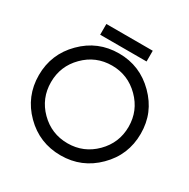

<svg xmlns="http://www.w3.org/2000/svg" viewBox="-183 -1001 1155 1171"><g transform="rotate(30 394.5 -415.0)"><path d="M394.5 2.4Q245.1 2.4 140.6 -102.1Q35.6 -207 35.6 -356Q35.6 -504.4 140.6 -609.4Q245.1 -714.8 394.5 -714.8Q542 -714.8 647.5 -609.4Q700.7 -556.2 726.8 -493.7Q752.9 -431.2 752.9 -356Q752.9 -206.5 647.5 -102.1Q543 2.4 394.5 2.4ZM394.5 -82.5Q507.3 -82.5 587.4 -162.6Q667.5 -242.7 667.5 -356Q667.5 -468.8 587.4 -548.8Q506.8 -629.4 394.5 -629.4Q280.3 -629.4 200.7 -548.8Q121.1 -468.8 121.1 -356Q121.1 -242.2 200.7 -162.6Q280.8 -82.5 394.5 -82.5ZM236.3 -755.9V-831.5H563V-755.9Z"/></g></svg>

Font: Proletarsk
Style: Regular
Weight: 400
Designer: Peter Wiegel, original typeface by Carl Albert Fahrenwaldt 1901
Foundry: Peter Wiegel
Version: Version 1.000 2010 initial release